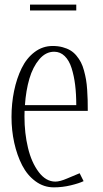

<svg xmlns="http://www.w3.org/2000/svg" viewBox="-20 -805 445 831"><path d="M310.1 -785.2V-759.8H109.9V-785.2ZM359.9 -325.2H86.4Q85.9 -317.4 85.9 -300.8Q85.9 -228.5 101.1 -165.3Q116.2 -102.1 147.5 -60.5Q178.7 -19 219.7 -19Q239.3 -19 271 -32.7L324.7 -55.2L341.8 -21Q322.8 -11.7 286.4 -2.9Q250 5.9 212.9 5.9Q169.4 5.9 133.8 -20.3Q98.1 -46.4 75.9 -89.6Q53.7 -132.8 41.7 -186.8Q29.8 -240.7 29.8 -298.8Q29.8 -357.4 41 -411.6Q52.2 -465.8 73.7 -509.8Q95.2 -553.7 129.9 -579.8Q164.6 -606 208 -606Q231.4 -606 250.7 -600.8Q270 -595.7 284.7 -586.9Q299.3 -578.1 310.8 -564.2Q322.3 -550.3 330.1 -535.4Q337.9 -520.5 343.5 -499.8Q349.1 -479 352.3 -460.7Q355.5 -442.4 357.2 -417.2Q358.9 -392.1 359.4 -372.1Q359.9 -352.1 359.9 -325.2ZM310.1 -350.1Q310.1 -397.9 305.2 -437.5Q300.3 -477.1 289.8 -510.3Q279.3 -543.5 260 -562.3Q240.7 -581.1 214.4 -581.1Q177.7 -581.1 149.9 -548.1Q122.1 -515.1 107.2 -464.4Q92.3 -413.6 87.9 -350.1Z"/></svg>

Font: Reswysokr
Style: Regular
Weight: 500
Version: Version 0.984